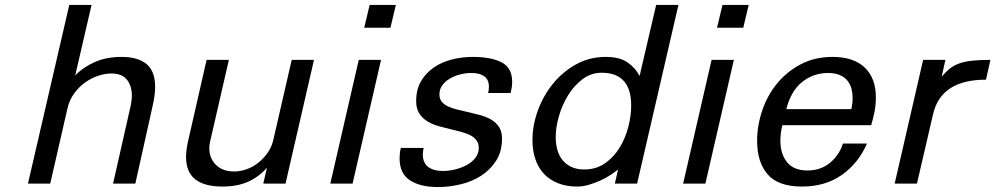

<svg xmlns="http://www.w3.org/2000/svg" viewBox="-20 -742 4023 776"><path d="M260 -722H350L284 -437Q314 -469 361.5 -490.5Q409 -512 471 -512Q538 -512 572.5 -483Q607 -454 607 -391Q607 -357 596 -310L527 0H437L508 -314Q513 -339 513 -354Q513 -395 493 -420Q473 -445 430 -445Q405 -445 377.5 -436Q350 -427 324.5 -409Q299 -391 279.5 -364Q260 -337 252 -301L183 0H93Z M732 -108Q732 -134 740 -171L815 -500H905L829 -169Q826 -156 826 -143Q826 -102 853 -75.5Q880 -49 926 -49Q952 -49 978 -58.5Q1004 -68 1025.5 -85.5Q1047 -103 1063 -126.5Q1079 -150 1085 -178L1159 -500H1249L1134 0H1044L1059 -64Q1025 -26 981.5 -7Q938 12 879 12Q807 12 769.5 -17Q732 -46 732 -108Z M1452 -630 1474 -722H1580L1558 -630ZM1315 0 1430 -500H1520L1405 0Z M1692 -144Q1689 -129 1689 -117Q1689 -84 1710.5 -67.5Q1732 -51 1770 -51Q1793 -51 1818.5 -57Q1844 -63 1865.5 -74.5Q1887 -86 1901 -103.5Q1915 -121 1915 -144Q1915 -162 1906 -174.5Q1897 -187 1881.5 -195Q1866 -203 1846 -208.5Q1826 -214 1804 -219Q1779 -225 1753.5 -232Q1728 -239 1707.5 -251.5Q1687 -264 1674.5 -283.5Q1662 -303 1662 -333Q1662 -380 1681.5 -413.5Q1701 -447 1733 -469Q1765 -491 1806 -501.5Q1847 -512 1890 -512Q1965 -512 2007.5 -490Q2050 -468 2050 -411Q2050 -392 2044 -366H1953Q1956 -380 1956 -391Q1956 -420 1937.5 -433.5Q1919 -447 1886 -447Q1862 -447 1839 -441Q1816 -435 1797.5 -424Q1779 -413 1767.5 -397Q1756 -381 1756 -361Q1756 -343 1765 -331.5Q1774 -320 1789.5 -312.5Q1805 -305 1825 -300Q1845 -295 1867 -290Q1893 -284 1918 -277.5Q1943 -271 1963.5 -259.5Q1984 -248 1996.5 -229.5Q2009 -211 2009 -182Q2009 -130 1985.5 -93Q1962 -56 1925 -32Q1888 -8 1841.5 3Q1795 14 1750 14Q1678 14 1636.5 -13.5Q1595 -41 1595 -102Q1595 -110 1596 -121Q1597 -132 1600 -144Z M2132 -176Q2132 -235 2153.5 -294.5Q2175 -354 2214 -402.5Q2253 -451 2307.5 -481.5Q2362 -512 2428 -512Q2484 -512 2516 -490Q2548 -468 2565 -435L2632 -722H2722L2555 0H2465L2478 -57Q2466 -47 2447 -34.5Q2428 -22 2405.5 -12Q2383 -2 2359.5 5Q2336 12 2313 12Q2268 12 2234 -2Q2200 -16 2177.5 -40.5Q2155 -65 2143.5 -99.5Q2132 -134 2132 -176ZM2226 -188Q2226 -161 2232.5 -137Q2239 -113 2253 -95.5Q2267 -78 2289 -67.5Q2311 -57 2341 -57Q2389 -57 2424.5 -81.5Q2460 -106 2483.5 -144Q2507 -182 2519 -227.5Q2531 -273 2531 -315Q2531 -383 2500.5 -415.5Q2470 -448 2412 -448Q2369 -448 2334.5 -422Q2300 -396 2276 -357Q2252 -318 2239 -272.5Q2226 -227 2226 -188Z M2878 -630 2900 -722H3006L2984 -630ZM2741 0 2856 -500H2946L2831 0Z M3040 -172Q3040 -233 3060 -293.5Q3080 -354 3119 -402.5Q3158 -451 3215 -481.5Q3272 -512 3345 -512Q3430 -512 3475 -469Q3520 -426 3520 -348Q3520 -319 3514.5 -290.5Q3509 -262 3501 -236H3142Q3138 -219 3136 -204Q3134 -189 3134 -174Q3134 -120 3161 -86.5Q3188 -53 3243 -53Q3297 -53 3334.5 -84Q3372 -115 3387 -162H3484Q3450 -83 3383 -35.5Q3316 12 3221 12Q3125 12 3082.5 -37.5Q3040 -87 3040 -172ZM3421 -301Q3426 -324 3426 -346Q3426 -365 3421.5 -383Q3417 -401 3405.5 -415.5Q3394 -430 3374.5 -438.5Q3355 -447 3326 -447Q3268 -447 3222.5 -411Q3177 -375 3158 -301Z M3711 -500H3801L3786 -432Q3801 -450 3816.5 -463Q3832 -476 3854 -484.5Q3876 -493 3907 -496.5Q3938 -500 3983 -500L3965 -420Q3783 -420 3751 -280L3686 0H3596Z"/></svg>

Font: Perun
Style: Italic
Weight: 400
Italic angle: -12°
Foundry: Copyright (c) Stefan Peev, Context Ltd, 2016
Version: Version 1.027